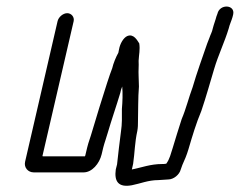

<svg xmlns="http://www.w3.org/2000/svg" viewBox="-20 -536 746 597"><path d="M390 -9 394 -27C399 -61 399 -93 407 -129C409 -140 409 -149 409 -158C410 -194 409 -230 412 -267L411 -299C410 -318 412 -329 411 -347C412 -367 416 -381 413 -401C407 -410 396 -432 376 -424C364 -419 353 -400 350 -382L348 -372C341 -360 332 -338 329 -324L322 -305L313 -278C297 -228 281 -177 266 -126C261 -108 255 -94 251 -77L246 -56C246 -54 245 -52 244 -50H114C113 -50 112 -50 112 -51L209 -470C212 -483 202 -495 189 -495C176 -495 162 -483 159 -470L58 -33C54 -15 67 0 85 0H240C266 0 289 -27 296 -56L301 -77C305 -93 310 -105 315 -123C327 -164 342 -207 354 -247C355 -253 357 -260 360 -267C362 -245 361 -220 359 -197C359 -173 360 -151 356 -126C351 -90 348 -59 344 -25L340 -9C335 27 347 48 390 40C416 35 441 24 472 24C481 24 495 22 503 22C520 22 538 7 542 -9C543 -12 545 -17 547 -23C554 -38 561 -55 566 -72C578 -113 590 -153 606 -191C621 -235 633 -279 646 -322C658 -363 679 -407 691 -447C694 -460 700 -472 703 -483L705 -491C712 -522 663 -525 656 -493L653 -485C650 -473 645 -461 642 -449C639 -435 635 -430 631 -418L624 -400C610 -359 592 -310 579 -265C567 -233 558 -196 545 -166C535 -136 526 -105 517 -76C511 -58 508 -42 497 -27C492 -26 488 -26 484 -26C448 -26 420 -15 390 -9Z"/></svg>

Font: Electronic
Style: BookIt
Weight: 400
Version: Version 1.011